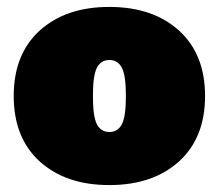

<svg xmlns="http://www.w3.org/2000/svg" viewBox="-20 -530 638 560"><path d="M95.9 -440.9Q171.9 -509.8 298.8 -509.8Q425.8 -509.8 502 -440.9Q578.1 -372.1 578.1 -250Q578.1 -127.9 502 -59.1Q425.8 9.8 298.8 9.8Q171.9 9.8 95.9 -59.1Q20 -127.9 20 -250Q20 -372.1 95.9 -440.9ZM298.8 -355Q274.4 -355 262.7 -332.5Q251 -310.1 251 -250Q251 -189.9 262.7 -167.5Q274.4 -145 298.8 -145Q323.7 -145 335.4 -167.5Q347.2 -189.9 347.2 -250Q347.2 -310.1 335.4 -332.5Q323.7 -355 298.8 -355Z"/></svg>

Font: Work Sans Black
Style: Regular
Weight: 900
Designer: Wei Huang
Foundry: Wei Huang
Version: Version 2.012